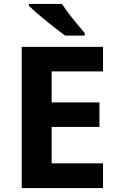

<svg xmlns="http://www.w3.org/2000/svg" viewBox="-20 -951 600 971"><path d="M501 0H89.8V-713.9H501V-589.8H241.2V-433.1H482.9V-309.1H241.2V-125H501ZM126.5 -931.2H293.5Q324.2 -881.8 408.2 -784.2V-771H309.6Q278.8 -793 219.2 -840.8Q159.7 -888.7 126.5 -920.9Z"/></svg>

Font: OpenSans-Bold
Style: Bold
Weight: 700
Foundry: Ascender Corporation
Version: Version 1.10